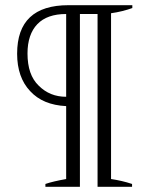

<svg xmlns="http://www.w3.org/2000/svg" viewBox="-20 -720 557 740"><path d="M155 -11C155 -11 155 0 155 0C155 0 288 0 288 0C288 0 288 -666 288 -666C288 -666 356 -666 356 -666C356 -666 356 0 356 0C356 0 489 0 489 0C489 0 489 -11 489 -11C462 -20 435 -26 408 -30C408 -30 408 -669 408 -669C437 -673 465 -680 490 -689C490 -689 490 -700 490 -700C490 -700 244 -700 244 -700C112 -700 46 -638 46 -513C46 -452 63 -404 96 -369C129 -333 175 -314 235 -311C235 -311 235 -30 235 -30C202 -24 175 -18 155 -11ZM235 -666C235 -666 235 -347 235 -347C193 -347 158 -361 129 -390C100 -418 86 -459 86 -514C86 -563 99 -601 124 -627C149 -653 186 -666 235 -666Z"/></svg>

Font: BUSH 25 TRIRONG 0515 A
Style: Regular
Weight: 400
Designer: Katatrad Team
Foundry: CadsonDemak